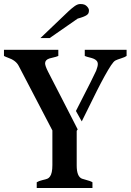

<svg xmlns="http://www.w3.org/2000/svg" viewBox="-35 -944 656 964"><path d="M346.2 -386.7Q440.9 -571.3 447.8 -588.9Q456.1 -610.8 456.1 -621.8Q456.1 -632.8 449.7 -639.4Q443.4 -646 433.8 -649.7Q424.3 -653.3 412.6 -656Q400.9 -658.7 390.6 -663.1V-693.8H600.6V-663.1Q592.8 -657.2 573.2 -651.1Q553.7 -645 544.7 -640.4Q535.6 -635.7 522.5 -616Q509.3 -596.2 489.7 -560.8Q470.2 -525.4 451.2 -487.5Q432.1 -449.7 413.3 -410.9Q394.5 -372.1 375.5 -334.5ZM355 -294.4 350.1 -287.1V-112.8Q350.1 -57.6 376.5 -46.9Q384.3 -43.9 393.1 -42Q419.9 -35.2 429.2 -28.8V0H149.4V-28.8Q160.2 -35.6 177.5 -39.6Q194.8 -43.5 202.6 -46.6Q210.4 -49.8 215.8 -57.6Q228 -73.7 228 -115.2V-289.1L58.6 -613.8Q44.4 -641.1 3.9 -654.8Q-5.9 -658.2 -15.1 -663.1V-693.8H257.8V-663.1Q246.1 -658.2 234.1 -655.8Q222.2 -653.3 212.9 -650.4Q191.4 -643.1 191.4 -626Q191.4 -613.3 206.5 -583.7Q221.7 -554.2 236.6 -525.1Q251.5 -496.1 273.7 -453.1Q295.9 -410.2 327.1 -349.1ZM168 -752.9 308.1 -886.7Q323.7 -901.4 339.1 -912.6Q354.5 -923.8 367.9 -923.8Q381.3 -923.8 388.9 -920.7Q396.5 -917.5 401.4 -912.1Q411.6 -901.4 411.6 -892.3Q411.6 -883.3 409.2 -877.9Q406.7 -872.6 400.4 -868.2Q387.7 -859.4 355 -850.6L214.4 -752.9Z"/></svg>

Font: Stardos Stencil
Style: Regular
Weight: 400
Version: Version 1.000